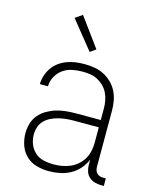

<svg xmlns="http://www.w3.org/2000/svg" viewBox="-114 -828 729 913"><g transform="rotate(15 250.0 -372.0)"><path d="M214 8Q184 8 154.5 0Q125 -8 103 -29Q81 -50 71 -79Q61 -108 61 -138Q61 -163 68 -186.5Q75 -210 90.5 -228.5Q106 -247 127.5 -259.5Q149 -272 172 -279Q195 -286 219.5 -288.5Q244 -291 268 -291H391V-348Q391 -367 387.5 -386Q384 -405 375.5 -422.5Q367 -440 353.5 -453.5Q340 -467 323 -476Q306 -485 287 -488Q268 -491 248 -491Q223 -491 198 -486Q173 -481 152.5 -466.5Q132 -452 119.5 -429Q107 -406 107 -381H67Q67 -403 74 -424Q81 -445 93.5 -463Q106 -481 124 -494Q142 -507 162.5 -514.5Q183 -522 204.5 -525Q226 -528 248 -528Q273 -528 297 -524Q321 -520 343 -509Q365 -498 382.5 -481Q400 -464 411 -442.5Q422 -421 426.5 -396.5Q431 -372 431 -348V-71Q431 -63 433.5 -54.5Q436 -46 442 -40Q448 -34 456.5 -31.5Q465 -29 473 -29H486V8H473Q457 8 441 3.5Q425 -1 413 -12Q401 -23 396 -39Q391 -55 391 -71V-96Q381 -71 362.5 -50Q344 -29 320 -16Q296 -3 269 2.5Q242 8 214 8ZM227 -29Q248 -29 269 -32.5Q290 -36 309.5 -44.5Q329 -53 345 -67Q361 -81 371.5 -99Q382 -117 386.5 -138Q391 -159 391 -180V-255H268Q249 -255 230 -253Q211 -251 193 -246.5Q175 -242 157.5 -233.5Q140 -225 126.5 -211.5Q113 -198 107 -179.5Q101 -161 101 -142Q101 -118 110 -95Q119 -72 137 -56Q155 -40 179 -34.5Q203 -29 227 -29ZM256 -590 145 -728 180 -752 284 -610Z"/></g></svg>

Font: Iosevka SS18 Extralight
Style: Regular
Weight: 200
Monospace: yes
Designer: Belleve Invis
Foundry: Belleve Invis
Version: Version 25.1.1; ttfautohint (v1.8.4)